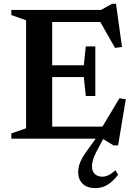

<svg xmlns="http://www.w3.org/2000/svg" viewBox="-20 -728 710 1008"><path d="M480.5 -484.5V-354V-224H430.5L420 -323.5H181V-385.5H420L430.5 -484.5ZM620.5 -481.5 584 -476.5 492 -638.5 531.5 -612.5H181V-676H510.5L568.5 -708H589ZM502.5 -37.5 607 -212 640.5 -207 600 35.5H576.5L518 0H181V-63.5H534ZM39.5 0V-27.5L117 -54.5V-621.5L39.5 -649V-676H254V0ZM499 44Q485 69.5 477 87.8Q469 106 466 119.8Q463 133.5 463 146Q463 171.5 477.8 185.5Q492.5 199.5 517 199.5Q532.5 199.5 548.5 192.2Q564.5 185 586 166L600.5 189.5Q580 215 560.8 230.5Q541.5 246 522 252.8Q502.5 259.5 480 259.5Q437 259.5 413.8 236.5Q390.5 213.5 390.5 176Q390.5 158.5 395.2 140.5Q400 122.5 413 99.5Q426 76.5 451 43.5L500.5 -25H536Z"/></svg>

Font: Newsreader 16pt 16pt SemiBold
Style: Regular
Weight: 600
Version: Version 1.003